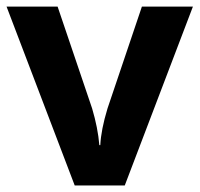

<svg xmlns="http://www.w3.org/2000/svg" viewBox="-20 -566 609 586"><path d="M360.8 0 568.8 -545.9H413.1L308.1 -234.9C294.9 -191.4 287.6 -154.3 286.1 -123H283.2C280.3 -158.2 272.9 -195.3 261.2 -234.9L155.8 -545.9H0L208 0Z"/></svg>

Font: Samim
Style: Bold
Weight: 700
Foundry: DejaVu fonts team - Redesigned by Saber Rastikerdar
Version: Version 4.0.5